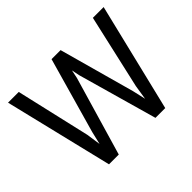

<svg xmlns="http://www.w3.org/2000/svg" viewBox="-150 -949 1187 1187"><g transform="rotate(-45 443.5 -355.5)"><path d="M235.8 -224.1 249.5 -130.4 269.5 -214.8 410.2 -710.9H489.3L626.5 -214.8L646 -128.9L661.1 -224.6L771.5 -710.9H865.7L693.4 0H607.9L461.4 -518.1L450.2 -572.3L439 -518.1L287.1 0H201.7L29.8 -710.9H123.5Z"/></g></svg>

Font: Roboto-o
Style: o-Regular
Weight: 400
Designer: Google
Version: Version 2.134; 2016; ttfautohint (v1.6)